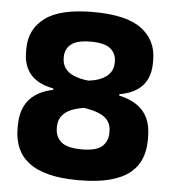

<svg xmlns="http://www.w3.org/2000/svg" viewBox="-50 -700 684 762"><g transform="rotate(5 292.0 -319.0)"><path d="M291 16.5Q219 16.5 169.5 3.5Q120 -9.5 89.8 -33.8Q59.5 -58 45.8 -91.8Q32 -125.5 32 -166.5V-178.5Q32 -222 46.5 -253.2Q61 -284.5 89.5 -304Q118 -323.5 159.5 -332V-337.5Q120 -344.5 93.2 -361.8Q66.5 -379 52.8 -406.8Q39 -434.5 39 -473V-485Q39 -563 99.2 -608.2Q159.5 -653.5 291 -653.5Q424 -653.5 484.2 -608.2Q544.5 -563 544.5 -485V-473Q544.5 -434 530.5 -406.2Q516.5 -378.5 489.5 -361.5Q462.5 -344.5 422.5 -337.5V-332Q465 -323 493.5 -303.5Q522 -284 536.5 -253.2Q551 -222.5 551 -178.5V-166.5Q551 -127 538.5 -93.8Q526 -60.5 496.5 -35.8Q467 -11 416.5 2.8Q366 16.5 291 16.5ZM293 -106.5Q351 -106.5 373.8 -127.2Q396.5 -148 396.5 -182V-187Q396.5 -222.5 371 -242.5Q345.5 -262.5 287.5 -271.5Q233.5 -262.5 210.2 -241.2Q187 -220 187 -187V-182Q187 -147.5 210.8 -127Q234.5 -106.5 293 -106.5ZM295.5 -380.5Q342.5 -386 368 -406.5Q393.5 -427 393.5 -461V-465Q393.5 -497.5 369.8 -516.5Q346 -535.5 291 -535.5Q237.5 -535.5 213.8 -516.8Q190 -498 190 -466V-461.5Q190 -439 201.2 -422.2Q212.5 -405.5 235.8 -395Q259 -384.5 295.5 -380.5Z"/></g></svg>

Font: Anek Kannada Medium
Style: Bold
Weight: 700
Version: Version 1.003